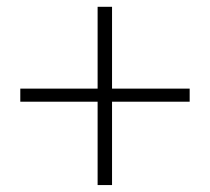

<svg xmlns="http://www.w3.org/2000/svg" viewBox="-20 -635 611 559"><path d="M532.2 -377V-338.9H306.2V-96.2H264.2V-338.9H39.1V-377H264.2V-615.2H306.2V-377Z"/></svg>

Font: Source Han Serif CN ExtraLight
Style: Regular
Weight: 250
Designer: Ryoko NISHIZUKA  (kana & ideographs); Frank Grießhammer (Latin, Greek & Cyrillic); Wenlong ZHANG  (bopomofo); Sandoll Co
Foundry: Adobe Systems Incorporated
Version: Version 1.001;PS 1.001;hotconv 16.6.54;makeotf.lib2.5.65590